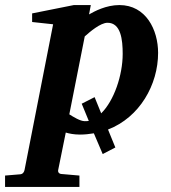

<svg xmlns="http://www.w3.org/2000/svg" viewBox="-116 -520 677 759"><path d="M290 89 340 63 311 -8C436 -56 509 -185 509 -311C509 -402 461 -500 356 -500C303 -500 257 -475 236 -463L243 -500H176L11 -467V-433L94 -424L-19 152C-21 161 -26 168 -36 169C-36 169 -75 172 -96 174V219H198V174L129 168C118 168 112 161 114 152L144 4C157 8 176 12 200 12C219 12 237 10 255 7ZM369 -307C369 -223 335 -122 284 -72L258 -136L207 -110L235 -42C230 -41 224 -41 219 -41C201 -41 174 -58 158 -68L219 -376C239 -394 281 -430 309 -430C362 -430 369 -363 369 -307Z"/></svg>

Font: Veleka
Style: Bold Italic
Weight: 700
Italic angle: -12°
Designer: Stefan Peev, Context Ltd, 2016; SIL International, 1997-2014.
Foundry: Stefan Peev, Context Ltd, 2016
Version: Version 5.000